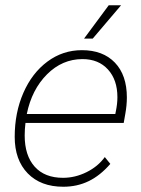

<svg xmlns="http://www.w3.org/2000/svg" viewBox="-20 -701 535 731"><path d="M463 -330Q463 -300 457 -267L451 -233H77Q74 -209 74 -185Q74 -109 112 -66.5Q150 -24 220 -24Q266 -24 309.5 -45.5Q353 -67 379 -103L400 -77Q362 -33 318 -11.5Q274 10 221 10Q135 10 85.5 -41Q36 -92 36 -180Q36 -272 69 -347.5Q102 -423 160.5 -466.5Q219 -510 292 -510Q372 -510 417.5 -462.5Q463 -415 463 -330ZM427 -331Q427 -397 391 -436.5Q355 -476 294 -476Q217 -476 159 -418Q101 -360 82 -267H419L421 -277Q427 -306 427 -331ZM394 -681H441L333 -554H300Z"/></svg>

Font: Sarabun Thin
Style: Italic
Weight: 250
Italic angle: -10°
Designer: Suppakit Chalermlarp | Katatrad Co.,Ltd.
Foundry: Cadson Demak Co.,Ltd.
Version: Version 1.000; ttfautohint (v1.6)